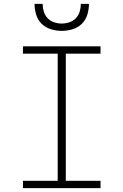

<svg xmlns="http://www.w3.org/2000/svg" viewBox="-20 -975 640 995"><path d="M99 0V-38H279V-697H99V-735H501V-697H321V-38H501V0ZM300 -815Q272 -815 244 -823.5Q216 -832 196 -851.5Q176 -871 167.5 -899Q159 -927 159 -955H201Q201 -935 207 -915Q213 -895 227 -880.5Q241 -866 260.5 -859.5Q280 -853 300 -853Q320 -853 339.5 -859.5Q359 -866 373 -880.5Q387 -895 393 -915Q399 -935 399 -955H441Q441 -927 432.5 -899Q424 -871 404 -851.5Q384 -832 356 -823.5Q328 -815 300 -815Z"/></svg>

Font: Iosevka Slab XLtEx
Style: Regular
Weight: 200
Width: 7
Monospace: yes
Designer: Belleve Invis
Foundry: Belleve Invis
Version: Version 11.1.0; ttfautohint (v1.8.3)